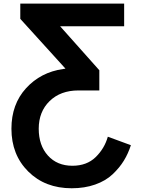

<svg xmlns="http://www.w3.org/2000/svg" viewBox="-20 -806 788 1058"><path d="M43 -96.7Q43 -231.4 123.5 -319.8Q204.1 -408.2 328.1 -425.8L340.8 -427.7L91.8 -702.1V-786.1H664.1V-661.1H311.5L527.3 -418.9V-307.6H412.1Q313.5 -307.6 253.4 -249Q193.4 -190.4 193.4 -96.7Q193.4 -4.9 244.1 51.3Q294.9 107.4 378.9 107.4Q458 107.4 506.8 60.1Q555.7 12.7 574.2 -52.7L701.2 -5.9Q686.5 40 662.6 79.1Q638.7 118.2 600.6 154.3Q562.5 190.4 504.4 210.9Q446.3 231.4 375 231.4Q228.5 231.4 135.7 139.2Q43 46.9 43 -96.7Z"/></svg>

Font: Gothic A1 ExtraBold
Style: Regular
Weight: 800
Designer: HanYang I&C Co.,Ltd.
Foundry: HanYang I&C Co.,Ltd.
Version: Version 2.50